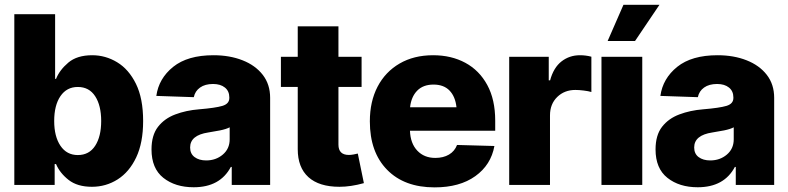

<svg xmlns="http://www.w3.org/2000/svg" viewBox="-20 -788 3359 818"><path d="M371.6 7.8Q309.6 7.8 272.2 -21.5Q234.9 -50.8 218.8 -88.9H212.9V0H41V-727.5H214.8V-452.1H218.8Q233.9 -489.7 271 -521.2Q308.1 -552.7 373 -552.7Q429.7 -552.7 479.2 -522.7Q528.8 -492.7 559.3 -430.7Q589.8 -368.7 589.8 -272.5Q589.8 -179.7 560.3 -117.4Q530.8 -55.2 481.2 -23.7Q431.6 7.8 371.6 7.8ZM311.5 -127.4Q359.9 -127.4 385.5 -167Q411.1 -206.5 411.1 -272.5Q411.1 -338.4 385.5 -377.9Q359.9 -417.5 311.5 -417.5Q264.2 -417.5 237.5 -378.4Q210.9 -339.4 210.9 -272.5Q210.9 -206.5 237.5 -167Q264.2 -127.4 311.5 -127.4Z M805.2 9.8Q726.6 9.8 676 -30.3Q625.5 -70.3 625.5 -151.4Q625.5 -211.9 653.1 -247.6Q680.7 -283.2 726.8 -300.5Q772.9 -317.9 828.1 -322.3Q897.9 -328.1 927.5 -336.9Q957 -345.7 957 -370.6V-373Q957 -399.9 938.2 -415Q919.4 -430.2 887.7 -430.2Q853.5 -430.2 832.3 -415Q811 -399.9 805.7 -374L646 -379.4Q656.2 -453.6 717.8 -503.2Q779.3 -552.7 889.6 -552.7Q958.5 -552.7 1013.2 -531.2Q1067.9 -509.8 1099.4 -469.2Q1130.9 -428.7 1130.9 -371.1V0H967.3V-76.7H963.4Q917.5 9.8 805.2 9.8ZM858.4 -104.5Q899.9 -104.5 929.2 -129.4Q958.5 -154.3 958.5 -194.3V-245.6Q943.8 -237.8 917.2 -232.4Q890.6 -227.1 867.2 -223.6Q790 -211.9 790 -159.7Q790 -132.8 809.1 -118.7Q828.1 -104.5 858.4 -104.5Z M1520.5 -545.9V-417.5H1421.9V-171.9Q1421.9 -127.9 1466.3 -127.9Q1475.1 -127.9 1486.3 -129.9Q1497.6 -131.8 1504.4 -133.8L1530.3 -7.8Q1474.6 7.8 1426.3 7.8Q1339.4 7.8 1293.9 -33.4Q1248.5 -74.7 1248.5 -152.3V-417.5H1176.8V-545.9H1248.5V-675.8H1421.9V-545.9Z M1831.5 10.3Q1702.6 10.3 1629.2 -64.7Q1555.7 -139.6 1555.7 -271Q1555.7 -355.5 1588.6 -418.7Q1621.6 -481.9 1682.4 -517.3Q1743.2 -552.7 1825.2 -552.7Q1902.8 -552.7 1962.4 -520.5Q2022 -488.3 2055.9 -426Q2089.8 -363.8 2089.8 -273.9V-231H1726.6Q1728.5 -177.2 1757.8 -146.2Q1787.1 -115.2 1834.5 -115.2Q1868.7 -115.2 1892.8 -129.4Q1917 -143.6 1927.2 -170.4L2086.4 -166Q2071.8 -85.4 2005.1 -37.6Q1938.5 10.3 1831.5 10.3ZM1827.1 -427.7Q1782.7 -427.7 1757.3 -401.6Q1731.9 -375.5 1727.1 -331.1H1924.8Q1919.9 -376.5 1895.3 -402.1Q1870.6 -427.7 1827.1 -427.7Z M2149.4 0V-545.9H2317.9V-445.8H2323.7Q2338.4 -500 2372.3 -526.4Q2406.2 -552.7 2450.7 -552.7Q2476.1 -552.7 2499.5 -546.4V-396Q2486.8 -399.9 2466.8 -402.3Q2446.8 -404.8 2431.2 -404.8Q2384.8 -404.8 2354 -374.8Q2323.2 -344.7 2323.2 -296.4V0Z M2542.5 0V-545.9H2716.3V0ZM2568.8 -613.3 2636.2 -767.6H2789.6L2685.5 -613.3Z M2952.6 9.8Q2874 9.8 2823.5 -30.3Q2772.9 -70.3 2772.9 -151.4Q2772.9 -211.9 2800.5 -247.6Q2828.1 -283.2 2874.3 -300.5Q2920.4 -317.9 2975.6 -322.3Q3045.4 -328.1 3075 -336.9Q3104.5 -345.7 3104.5 -370.6V-373Q3104.5 -399.9 3085.7 -415Q3066.9 -430.2 3035.2 -430.2Q3001 -430.2 2979.7 -415Q2958.5 -399.9 2953.1 -374L2793.5 -379.4Q2803.7 -453.6 2865.2 -503.2Q2926.8 -552.7 3037.1 -552.7Q3106 -552.7 3160.6 -531.2Q3215.3 -509.8 3246.8 -469.2Q3278.3 -428.7 3278.3 -371.1V0H3114.7V-76.7H3110.8Q3064.9 9.8 2952.6 9.8ZM3005.9 -104.5Q3047.4 -104.5 3076.7 -129.4Q3106 -154.3 3106 -194.3V-245.6Q3091.3 -237.8 3064.7 -232.4Q3038.1 -227.1 3014.6 -223.6Q2937.5 -211.9 2937.5 -159.7Q2937.5 -132.8 2956.5 -118.7Q2975.6 -104.5 3005.9 -104.5Z"/></svg>

Font: Inter Tight ExtraBold
Style: Regular
Weight: 800
Designer: Rasmus Andersson
Foundry: rsms
Version: Version 3.004; ttfautohint (v1.8.4.7-5d5b)